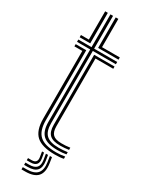

<svg xmlns="http://www.w3.org/2000/svg" viewBox="-241 -804 761 1000"><g transform="rotate(30 139.0 -304.5)"><path d="M209.8 -19.5Q148.8 -19.5 122.2 -43.9Q95.8 -68.2 95.8 -124.2V-559H16.5V-572.8H95.8V-770H111.5V-572.8H250.2V-559H111.5V-124.2Q111.5 -75.5 134.4 -54.4Q157.2 -33.2 209.8 -33.2Q222.2 -33.2 235.2 -34.2Q248.2 -35.2 262 -37V-23.8Q250.5 -21.8 237.5 -20.6Q224.5 -19.5 209.8 -19.5ZM209.8 7.5Q131.8 7.5 97.9 -23.1Q64 -53.8 64 -124.2V-531.8H16.5V-545.2H80V-124.2Q80 -60.8 110.1 -33.4Q140.2 -6 209.8 -6Q224 -6 237 -7.2Q250 -8.5 262 -10.8V2.8Q241.5 7.5 209.8 7.5ZM209.8 -46.8Q165.8 -46.8 146.6 -64.8Q127.5 -82.8 127.5 -124.2V-545.2H250.2V-531.8H143.2V-124.2Q143.2 -90 158.8 -75.2Q174.2 -60.5 209.8 -60.5Q221.8 -60.5 235 -61.1Q248.2 -61.8 262 -64V-50.8Q249.8 -49 236.6 -47.9Q223.5 -46.8 209.8 -46.8ZM16.5 -586.5V-600H64V-770H80V-586.5ZM127.5 -586.5V-770H143.2V-600H250.2V-586.5ZM191.5 26.5H204L209.2 61.2Q216.8 112 194.9 136.5Q173 161 119.5 161H98.2V147.5H119.5Q165.8 147.5 184.5 126.4Q203.2 105.2 196.8 61.2ZM144.2 26.5H156.2L161.5 57.8Q165.8 81.8 155.2 94Q144.8 106.2 119.5 106.2H98.2V93H119.5Q137.8 93 144.9 84.1Q152 75.2 149.2 57.8ZM167.5 26.5H180.2L185.5 59.5Q191.2 96.8 175.2 115.2Q159.2 133.8 119.5 133.8H98.2V120H119.5Q152 120 164.9 105.2Q177.8 90.5 172.8 59.5Z"/></g></svg>

Font: Big Shoulders Inline Text Thin
Style: Regular
Weight: 400
Version: Version 2.002